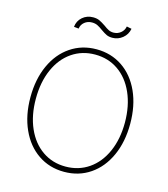

<svg xmlns="http://www.w3.org/2000/svg" viewBox="-129 -990 965 1100"><g transform="rotate(15 354.0 -440.0)"><path d="M353.5 9.8Q266.6 9.8 199.5 -35.9Q132.3 -81.5 95 -164.1Q57.6 -246.6 57.6 -353.5Q57.6 -460.4 95 -543Q132.3 -625.5 199.7 -671.1Q267.1 -716.8 353.5 -716.8Q440.4 -716.8 507.6 -671.4Q574.7 -626 612.1 -543.5Q649.4 -460.9 649.4 -353.5Q649.4 -246.6 612.1 -164.1Q574.7 -81.5 507.6 -35.9Q440.4 9.8 353.5 9.8ZM353.5 -685.5Q276.4 -685.5 216.6 -644.5Q156.7 -603.5 123.3 -528.1Q89.8 -452.6 89.8 -353.5Q89.8 -255.4 123 -179.9Q156.2 -104.5 216.1 -63Q275.9 -21.5 353.5 -21.5Q431.2 -21.5 491.2 -62.7Q551.3 -104 584.7 -179.4Q618.2 -254.9 618.2 -353.5Q617.7 -452.1 584.2 -527.6Q550.8 -603 491 -644.3Q431.2 -685.5 353.5 -685.5ZM287.1 -888.7Q309.1 -888.7 324.5 -881.6Q339.8 -874.5 362.3 -859.4Q378.4 -847.2 391.6 -840.6Q404.8 -834 420.9 -834Q444.8 -834 463.4 -848.9Q481.9 -863.8 486.3 -887.7L515.6 -881.8Q509.3 -847.2 482.7 -825.4Q456.1 -803.7 421.9 -803.7Q401.9 -803.7 387.7 -810.3Q373.5 -816.9 353.5 -831.1Q335 -844.7 321 -851.6Q307.1 -858.4 288.1 -858.4Q262.7 -858.4 244.1 -843.3Q225.6 -828.1 222.7 -804.7L194.3 -807.6Q197.8 -843.3 224.1 -866Q250.5 -888.7 287.1 -888.7Z"/></g></svg>

Font: Pretendard GOV Thin
Style: Regular
Weight: 100
Designer: Base glyphs from Inter by Rasmus Andersson; Hangeul glyphs from Noto Sans CJK(Source Han Sans) by Jang Soo-young and Kan
Foundry: Kil Hyung-jin
Version: Version 1.309